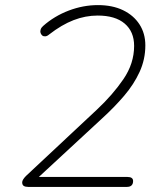

<svg xmlns="http://www.w3.org/2000/svg" viewBox="-20 -733 640 753"><path d="M90 0Q79 0 73 -4Q67 -8 67 -18Q67 -23 71 -29.5Q75 -36 82 -43L360 -303Q422 -361 464 -422.5Q506 -484 506 -553Q506 -609 469 -640.5Q432 -672 363 -672Q315 -672 268.5 -654Q222 -636 173 -598Q165 -591 157.5 -590.5Q150 -590 145.5 -594Q141 -598 139 -604Q137 -610 139.5 -617.5Q142 -625 149 -631Q193 -670 249.5 -691.5Q306 -713 364 -713Q421 -713 462.5 -693Q504 -673 527 -637.5Q550 -602 550 -555Q550 -500 527.5 -451Q505 -402 467 -357.5Q429 -313 382 -270L115 -23L113 -39H480Q491 -39 496.5 -35Q502 -31 502 -23Q502 -12 496 -6Q490 0 478 0Z"/></svg>

Font: Nunito ExtraLight
Style: Italic
Weight: 200
Italic angle: -9°
Designer: Vernon Adams
Foundry: Vernon Adams
Version: Version 3.602